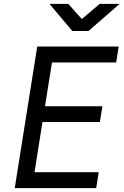

<svg xmlns="http://www.w3.org/2000/svg" viewBox="-20 -970 640 990"><path d="M56 0 172 -730H592L579 -648H248L212 -422H508L495 -341H199L158 -82H489L476 0ZM353 -810 235 -950H332L402 -872L494 -950H597L436 -810Z"/></svg>

Font: JetBrains Mono NL
Style: Italic
Weight: 400
Italic angle: -9°
Monospace: yes
Designer: Philipp Nurullin, Konstantin Bulenkov
Foundry: JetBrains
Version: Version 2.305; ttfautohint (v1.8.4.7-5d5b)